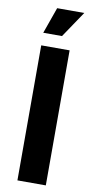

<svg xmlns="http://www.w3.org/2000/svg" viewBox="-104 -997 509 1039"><g transform="rotate(10 150.5 -477.5)"><path d="M72 0V-742H228V0ZM71 -811 122 -955H271L174 -811Z"/></g></svg>

Font: Montserrat Z
Style: Bold
Weight: 700
Designer: Julieta Ulanovsky
Foundry: Julieta Ulanovsky
Version: Version 8.000